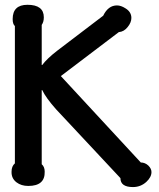

<svg xmlns="http://www.w3.org/2000/svg" viewBox="-20 -768 655 793"><path d="M152.3 -89.7Q164.6 -79 164.6 -59Q166.2 0 96.9 0Q67.7 0 48.2 -14.9Q26.7 -31.3 27.7 -59Q27.7 -81.5 41.5 -93.3V-660.5Q32.3 -668.2 32.3 -689.2Q32.3 -748.2 93.3 -748.2Q161 -748.2 161 -696.4Q161 -677.4 152.3 -665.1V-499.5H154.4Q173.8 -525.6 215.4 -557.9L406.2 -703.1Q426.7 -745.6 463.1 -745.6Q479.5 -745.6 497.9 -733.8Q522.6 -719 522.6 -693.8Q522.6 -675.4 507.7 -656.9Q492.3 -636.9 470.8 -635.4L231.3 -453.8L561.5 -96.9Q579 -96.9 592.8 -84.1Q605.6 -71.3 605.6 -57.4Q605.6 -36.4 584.6 -16.9Q561 4.6 529.2 4.6Q477.4 4.6 477.4 -32.3L211.8 -316.4Q169.7 -363.6 154.4 -395.9H152.3Z"/></svg>

Font: Myanmar Handwriting
Style: Regular
Weight: 400
Designer: Khon Soe Zaw Thu
Foundry: PaOh Unicode khonsoezawthu@gmail.com and @hotmail.com
Version: Version 1.30 November 9, 2016